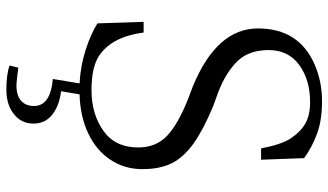

<svg xmlns="http://www.w3.org/2000/svg" viewBox="-232 -546 1021 597"><g transform="rotate(90 278.5 -247.5)"><path d="M47.9 -183.6H81.1Q93.8 -85.9 152.3 -45.9Q187.5 -21.5 260.7 -21.5Q334 -21.5 386.2 -58.1Q438.5 -94.7 438.5 -167Q438.5 -221.7 402.8 -255.9Q367.2 -290 289.1 -321.3L248 -336.9Q68.4 -411.1 68.4 -539.1Q68.4 -667 181.6 -715.8Q234.4 -738.3 293.9 -738.3Q353.5 -738.3 395 -723.1Q436.5 -708 471.7 -682.6L476.6 -548.8H441.4Q429.7 -611.3 410.2 -641.1Q390.6 -670.9 364.7 -686Q338.9 -701.2 297.9 -701.2Q228.5 -701.2 182.1 -667.5Q135.7 -633.8 135.7 -572.3Q135.7 -510.7 170.4 -475.1Q205.1 -439.5 265.6 -416L308.6 -400.4Q381.8 -370.1 425.3 -339.4Q468.8 -308.6 487.3 -271.5Q505.9 -234.4 505.9 -179.7Q505.9 -124 476.6 -80.1Q447.3 -36.1 394.5 -11.2Q341.8 13.7 273.4 15.6L263.7 73.2Q307.6 78.1 335.9 100.1Q364.3 122.1 364.3 159.2Q364.3 196.3 335 219.7Q305.7 243.2 258.8 243.2Q211.9 243.2 183.6 233.4L190.4 206.1Q235.4 211.9 244.1 211.9Q277.3 211.9 293.5 197.3Q309.6 182.6 309.6 157.2Q309.6 106.4 225.6 98.6L239.3 15.6Q184.6 12.7 134.8 -3.4Q85 -19.5 52.7 -40Z"/></g></svg>

Font: GenEi Koburi Mincho v6
Style: Regular
Weight: 400
Designer: o_tamon (Modified)
Foundry: o_tamon / Adobe Systems Incorporated
Version: Version 6.1